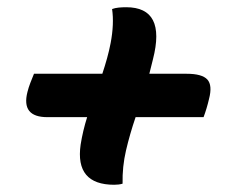

<svg xmlns="http://www.w3.org/2000/svg" viewBox="-20 -564 640 531"><path d="M74 -360H263Q270 -381 276 -402.5Q282 -424 286 -445Q296 -498 290 -539Q298 -542 308 -543Q318 -544 329 -544Q440 -544 403 -400Q398 -381 393 -360H496Q539 -360 553.5 -344Q568 -328 558 -290Q552 -264 543 -240H355Q339 -193 328.5 -148Q318 -103 319 -56Q309 -53 296 -53Q187 -53 203 -164Q206 -183 210.5 -202Q215 -221 221 -240H111Q38 -240 56 -310Q59 -322 64 -335Q69 -348 74 -360Z"/></svg>

Font: Recursive Mn Csl St SmB
Style: Italic
Weight: 600
Italic angle: -15°
Monospace: yes
Version: Version 1.079;hotconv 1.0.112;makeotfexe 2.5.65598; ttfautoh